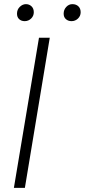

<svg xmlns="http://www.w3.org/2000/svg" viewBox="-20 -906 409 926"><path d="M168 -724H220L100 0H47ZM62 -840Q62 -860 75.5 -873Q89 -886 105 -886Q121 -886 132 -875.5Q143 -865 143 -847Q143 -829 130 -816.5Q117 -804 99 -804Q83 -804 72.5 -813.5Q62 -823 62 -840ZM287 -840Q287 -859 299.5 -872.5Q312 -886 329 -886Q347 -886 358 -875.5Q369 -865 369 -847Q369 -829 356 -816.5Q343 -804 325 -804Q309 -804 298 -813.5Q287 -823 287 -840Z"/></svg>

Font: Nebula Sans Light
Style: Regular
Weight: 300
Italic angle: -9°
Designer: Paul D. Hunt for Adobe (as Source Sans)
Foundry: Nebula Entertainment & Broadcasting LLC
Version: Version 1.010